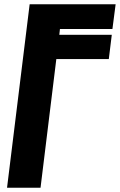

<svg xmlns="http://www.w3.org/2000/svg" viewBox="-20 -880 562 900"><path d="M170 0 244 -603H490L504 -717H258L261 -744H507L522 -860H119L13 0Z"/></svg>

Font: Ny Stormning
Style: SvKr
Weight: 900
Designer: Robert Jablonski, Mew Too
Foundry: Cannot Into Space Fonts
Version: Version 0.90